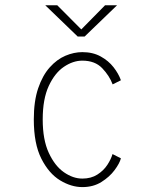

<svg xmlns="http://www.w3.org/2000/svg" viewBox="-20 -714 590 744"><path d="M299 11Q256 11 212.8 -15.2Q169.5 -41.5 140.2 -99.2Q111 -157 111 -251Q111 -322.5 128 -372.2Q145 -422 172.8 -453Q200.5 -484 233.5 -498Q266.5 -512 299 -512Q340 -512 370.2 -495.2Q400.5 -478.5 420 -453.5Q439.5 -428.5 448.5 -403L416.5 -387Q404 -420.5 376 -449.8Q348 -479 299 -479Q263 -479 227.8 -455.2Q192.5 -431.5 169 -381Q145.5 -330.5 145.5 -251Q145.5 -172.5 169 -121.8Q192.5 -71 227.8 -46.5Q263 -22 299 -22Q333 -22 357.2 -37.5Q381.5 -53 396 -75.2Q410.5 -97.5 416 -117L448.5 -100.5Q443.5 -81 424 -54.8Q404.5 -28.5 373 -8.8Q341.5 11 299 11ZM155.5 -693.5H202L295 -600L387 -693.5H433.5L308 -572.5H281Z"/></svg>

Font: Trispace SemiCondensed Thin
Style: Regular
Weight: 100
Width: 4
Designer: Tyler Finck
Foundry: Etcetera Type Company
Version: Version 1.210; ttfautohint (v1.8.3)